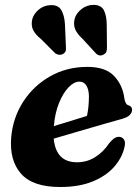

<svg xmlns="http://www.w3.org/2000/svg" viewBox="-20 -754 571 788"><path d="M490 -146.5Q480 -105 447.8 -68.5Q415.5 -32 360.2 -9.2Q305 13.5 226.5 13.5Q114 13.5 66 -41.5Q18 -96.5 26 -190.5Q33 -271 75.2 -336.5Q117.5 -402 185.8 -440.8Q254 -479.5 338.5 -479.5Q413 -479.5 448.2 -442.2Q483.5 -405 490.5 -350Q492 -339.5 496 -331.8Q500 -324 506.5 -322Q522 -318 522 -303Q522 -292.5 513.2 -282.8Q504.5 -273 480.5 -266Q451.5 -258 402.2 -243.8Q353 -229.5 298.8 -213.8Q244.5 -198 200.5 -185Q209.5 -88 296 -88Q337 -88 370.8 -109.2Q404.5 -130.5 427.5 -165.5Q441 -181.5 449.8 -187Q458.5 -192.5 469 -192.5Q481.5 -192 489 -181.2Q496.5 -170.5 490 -146.5ZM306 -419Q284 -419 261.5 -395.8Q239 -372.5 222.2 -331.2Q205.5 -290 201 -236.5Q235 -246.5 271.8 -258Q308.5 -269.5 337 -278.5Q344.5 -312 345 -357Q345 -385 335 -402Q325 -419 306 -419ZM418 -653.5 419 -559.5Q419 -550 417 -543Q415 -536 406.5 -531Q390.5 -520.5 375 -533.5L318 -595.5Q297 -614.5 288.8 -633.5Q280.5 -652.5 286.5 -677.5Q292.5 -699 314.2 -716.5Q336 -734 364.5 -734Q395.5 -733.5 406.5 -711.8Q417.5 -690 418 -653.5ZM246.5 -656 250.5 -562Q251.5 -554 250 -546.5Q248.5 -539 240 -533.5Q232.5 -528.5 223.2 -529.2Q214 -530 207 -535L148 -594Q125.5 -612 116.2 -630.5Q107 -649 112 -673.5Q117 -695.5 138 -713.8Q159 -732 188 -733Q219 -734 231.5 -712.8Q244 -691.5 246.5 -656Z"/></svg>

Font: Fraunces 9pt S000
Style: Bold Italic
Weight: 700
Italic angle: -16°
Version: Version 1.000; ttfautohint (v1.8.3)